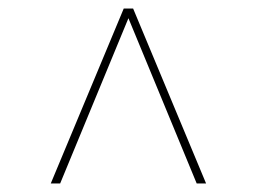

<svg xmlns="http://www.w3.org/2000/svg" viewBox="-20 -575 602 450"><path d="M99 -145 270 -555H292L463 -145H441L277 -542H285L121 -145Z"/></svg>

Font: Montserrat Alternates Thin
Style: Regular
Weight: 100
Designer: Julieta Ulanovsky
Foundry: Julieta Ulanovsky
Version: Version 9.000